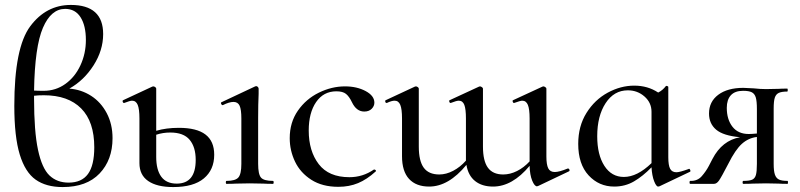

<svg xmlns="http://www.w3.org/2000/svg" viewBox="-20 -745 3242 778"><path d="M436 -185Q436 -97 383.5 -42Q331 13 234 13Q167 13 124.5 -17Q82 -47 60 -119Q38 -191 38 -316Q38 -552 102.5 -638.5Q167 -725 267 -725Q398 -725 398 -607Q398 -541 359 -480Q320 -419 261 -386Q310 -382 349.5 -356.5Q389 -331 412.5 -286.5Q436 -242 436 -185ZM118 -378Q133 -377 157 -377Q206 -377 245 -405Q284 -433 306 -480.5Q328 -528 328 -583Q328 -641 306.5 -675Q285 -709 244 -709Q187 -709 154 -632.5Q121 -556 118 -378ZM362 -148Q362 -252 309 -305.5Q256 -359 158 -359Q133 -359 118 -357V-346Q118 -213 134 -138Q150 -63 180.5 -34Q211 -5 258 -5Q311 -5 336.5 -40Q362 -75 362 -148Z M848 -118Q848 -57 806 -22Q764 13 682 13Q616 13 580.5 -11.5Q545 -36 545 -84V-265Q545 -303 538 -320Q531 -337 515 -337Q507 -337 484 -328H482Q478 -328 477 -333Q476 -338 479 -339L597 -394L601 -395Q605 -395 609 -392Q613 -389 613 -386V-215Q653 -227 705 -227Q777 -227 812.5 -200Q848 -173 848 -118ZM773 -97Q773 -149 748.5 -178.5Q724 -208 670 -208Q640 -208 613 -199V-109Q613 -57 633.5 -29Q654 -1 696 -1Q773 -1 773 -97ZM898 -12Q934 -12 946 -26Q958 -40 958 -81V-265Q958 -301 951 -316.5Q944 -332 926 -332Q909 -332 883 -319H882Q878 -319 876 -324.5Q874 -330 878 -331L1014 -395L1018 -396Q1022 -396 1025 -392.5Q1028 -389 1028 -386V-365Q1026 -323 1026 -267V-81Q1026 -39 1037.5 -25.5Q1049 -12 1086 -12Q1089 -12 1089 -6Q1089 0 1086 0Q1062 0 1047 -1L992 -2L937 -1Q922 0 898 0Q895 0 895 -6Q895 -12 898 -12Z M1154 -185Q1154 -249 1187 -296.5Q1220 -344 1272 -369.5Q1324 -395 1378 -395Q1426 -395 1461.5 -376Q1497 -357 1497 -329Q1497 -315 1486 -304Q1475 -293 1456 -293Q1424 -293 1406 -331Q1395 -354 1382 -364.5Q1369 -375 1343 -375Q1291 -375 1261 -331.5Q1231 -288 1231 -216Q1231 -133 1271.5 -80Q1312 -27 1396 -27Q1450 -27 1495 -58H1497Q1500 -58 1502.5 -55Q1505 -52 1502 -50Q1467 -18 1431 -3Q1395 12 1351 12Q1286 12 1241.5 -16.5Q1197 -45 1175.5 -90Q1154 -135 1154 -185Z M2282 -62Q2286 -62 2287.5 -57.5Q2289 -53 2286 -51L2162 8Q2156 10 2156 10Q2146 10 2136.5 -13Q2127 -36 2126 -73Q2056 11 1978 11Q1933 11 1905 -11.5Q1877 -34 1870 -77Q1798 11 1719 11Q1666 11 1637.5 -20Q1609 -51 1609 -112V-265Q1609 -303 1602 -320Q1595 -337 1579 -337Q1567 -337 1548 -328H1546Q1542 -328 1541 -333Q1540 -338 1543 -339L1661 -394L1665 -395Q1669 -395 1673 -392Q1677 -389 1677 -386V-151Q1677 -93 1697 -65.5Q1717 -38 1760 -38Q1788 -38 1816.5 -53Q1845 -68 1868 -94V-107V-265Q1868 -303 1861.5 -320Q1855 -337 1839 -337Q1830 -337 1807 -328H1805Q1802 -328 1800.5 -333Q1799 -338 1802 -339L1921 -394L1925 -395Q1928 -395 1932.5 -392Q1937 -389 1937 -386V-151Q1937 -93 1957 -65.5Q1977 -38 2019 -38Q2047 -38 2075 -52Q2103 -66 2126 -91V-265Q2126 -303 2119 -320Q2112 -337 2096 -337Q2089 -337 2064 -328H2062Q2059 -328 2057.5 -333Q2056 -338 2059 -339L2178 -394L2182 -395Q2185 -395 2189.5 -392Q2194 -389 2194 -386V-111Q2194 -78 2201.5 -63Q2209 -48 2228 -48Q2246 -48 2280 -62Z M2772 -61Q2775 -61 2777 -56Q2779 -51 2776 -49L2652 10Q2650 11 2647 11Q2639 11 2630.5 -11Q2622 -33 2620 -67Q2585 -31 2549 -10Q2513 11 2469 11Q2407 11 2365 -34.5Q2323 -80 2323 -162Q2323 -234 2356.5 -287.5Q2390 -341 2442.5 -369.5Q2495 -398 2550 -398Q2605 -398 2647 -370Q2665 -379 2678 -396Q2679 -397 2681 -397Q2683 -397 2685.5 -395.5Q2688 -394 2688 -393V-108Q2688 -75 2695.5 -61Q2703 -47 2721 -47Q2734 -47 2770 -60ZM2620 -84V-292Q2620 -329 2591.5 -354Q2563 -379 2524 -379Q2468 -379 2434 -327Q2400 -275 2400 -193Q2400 -118 2429 -73Q2458 -28 2508 -28Q2562 -28 2620 -84Z M3171 0Q3148 0 3135 -1L3084 -2L3031 -1Q3017 0 2992 0Q2989 0 2989 -6Q2989 -12 2992 -12Q3017 -12 3028 -17Q3039 -22 3043 -36Q3047 -50 3047 -81V-190Q3013 -186 2986.5 -162.5Q2960 -139 2931 -81Q2903 -27 2893.5 -13.5Q2884 0 2873 0H2777Q2774 0 2774 -6Q2774 -12 2777 -12Q2806 -11 2823.5 -31Q2841 -51 2852.5 -73Q2864 -95 2867 -101Q2906 -176 2979 -189Q2911 -195 2882 -219.5Q2853 -244 2853 -285Q2853 -333 2890.5 -361Q2928 -389 2992 -389Q3002 -389 3034 -387Q3061 -384 3084 -384L3134 -385Q3147 -386 3170 -386Q3172 -386 3172 -380Q3172 -374 3170 -374Q3147 -374 3135.5 -368.5Q3124 -363 3119.5 -349Q3115 -335 3115 -305V-81Q3115 -52 3120 -37.5Q3125 -23 3136.5 -17.5Q3148 -12 3171 -12Q3173 -12 3173 -6Q3173 0 3171 0ZM3014 -202Q3025 -202 3047 -204V-303Q3047 -335 3042.5 -350Q3038 -365 3026.5 -371Q3015 -377 2991 -377Q2958 -377 2941.5 -359Q2925 -341 2925 -308Q2925 -261 2948 -231.5Q2971 -202 3014 -202Z"/></svg>

Font: Cormorant Infant Medium
Style: Regular
Weight: 500
Designer: Christian Thalmann (Catharsis Fonts)
Version: Version 3.000